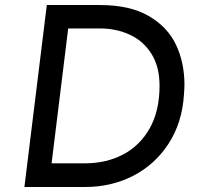

<svg xmlns="http://www.w3.org/2000/svg" viewBox="-20 -743 793 763"><path d="M166 -723H377Q496 -723 571 -679.5Q646 -636 679.5 -565Q713 -494 713 -406Q713 -393 711 -367Q704 -255 649.5 -171.5Q595 -88 508.5 -44Q422 0 320 0H77ZM318 -94Q403 -94 470 -129.5Q537 -165 575.5 -234Q614 -303 614 -402Q614 -478 582 -529Q550 -580 496 -605Q442 -630 376 -630H251L185 -94Z"/></svg>

Font: Josefin Sans
Style: Italic
Weight: 400
Italic angle: -7°
Designer: Santiago Orozco
Foundry: Typemade
Version: Version 2.000